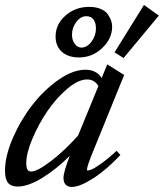

<svg xmlns="http://www.w3.org/2000/svg" viewBox="-24 -738 658 771"><path d="M472.2 -504.9 436 -527.8 554.2 -718.3 613.8 -675.3ZM293.5 -507.3Q249.5 -507.3 224.4 -530Q199.2 -552.7 199.2 -591.3Q199.2 -640.6 239 -675.5Q278.8 -710.4 334 -710.4Q361.3 -710.4 380.9 -701.9Q400.4 -693.4 409.4 -679.9Q418.5 -666.5 422.4 -654.5Q426.3 -642.6 426.3 -631.3Q426.3 -582.5 386.2 -544.9Q346.2 -507.3 293.5 -507.3ZM302.7 -546.9Q325.7 -546.9 343.5 -570.8Q361.3 -594.7 361.3 -623.5Q361.3 -647 351.3 -659.9Q341.3 -672.9 322.8 -672.9Q299.8 -672.9 282.5 -649.9Q265.1 -627 265.1 -598.6Q265.1 -577.1 276.1 -562Q287.1 -546.9 302.7 -546.9ZM46.9 11.2Q20.5 11.2 8.3 -3.7Q-3.9 -18.6 -3.9 -52.2Q-3.9 -110.8 27.3 -183.1Q58.6 -255.4 105.2 -315.7Q151.9 -376 210.2 -417Q268.6 -458 318.8 -458Q363.3 -458 384.3 -424.8L406.7 -479.5L474.6 -437L352.5 -136.7Q325.2 -70.8 325.2 -57.1Q325.2 -53.2 328.1 -53.2Q334.5 -53.2 347.2 -59.1Q359.9 -64.9 386.2 -84Q412.6 -103 444.3 -132.3L459.5 -115.7Q404.3 -56.6 350.3 -22Q296.4 12.7 264.6 12.7Q248.5 12.7 239.7 3.4Q231 -5.9 231 -22.9Q230.5 -45.9 256.3 -112.3Q201.2 -57.6 144.8 -23.2Q88.4 11.2 46.9 11.2ZM81.5 -83Q81.5 -64.9 86.2 -57.1Q90.8 -49.3 101.6 -49.3Q126 -49.3 180.9 -91.3Q235.8 -133.3 289.6 -193.8L371.1 -392.6Q355.5 -418.9 325.7 -418.9Q290 -418.9 245.8 -381.3Q201.7 -343.8 166 -291.3Q130.4 -238.8 106 -180.7Q81.5 -122.6 81.5 -83Z"/></svg>

Font: Elstob 8pt Medium
Style: Italic
Weight: 500
Italic angle: -20°
Designer: Peter S. Baker
Version: Version 1.015